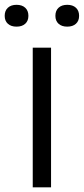

<svg xmlns="http://www.w3.org/2000/svg" viewBox="-60 -798 357 818"><path d="M79.5 0V-595H157.5V0ZM226.5 -684.5Q203 -684.5 189.5 -696.8Q176 -709 176 -730.5Q176 -752.5 189.5 -765Q203 -777.5 226.5 -777.5Q250 -777.5 263.5 -765Q277 -752.5 277 -730.5Q277 -709 263.5 -696.8Q250 -684.5 226.5 -684.5ZM10.5 -684.5Q-13 -684.5 -26.5 -696.8Q-40 -709 -40 -730.5Q-40 -752.5 -26.5 -765Q-13 -777.5 10.5 -777.5Q34 -777.5 47.5 -765Q61 -752.5 61 -730.5Q61 -709 47.5 -696.8Q34 -684.5 10.5 -684.5Z"/></svg>

Font: Encode Sans SC SemiCondensed
Style: Regular
Weight: 400
Width: 4
Designer: Multiple Designers
Foundry: Impallari Type
Version: Version 3.002